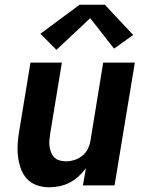

<svg xmlns="http://www.w3.org/2000/svg" viewBox="-20 -785 640 813"><path d="M188 8Q160 8 135 -1Q110 -10 93 -29Q76 -48 67.5 -73Q59 -98 56 -124.5Q53 -151 55 -178.5Q57 -206 62 -234L109 -520H242L192 -216Q190 -203 189 -189.5Q188 -176 190 -163Q192 -150 197 -138Q202 -126 211 -117.5Q220 -109 233 -105.5Q246 -102 259 -102Q277 -102 295 -107.5Q313 -113 328 -125Q343 -137 351.5 -154Q360 -171 363 -189L417 -520H551L465 0H331L344 -73Q330 -54 312.5 -38Q295 -22 274.5 -11.5Q254 -1 231.5 3.5Q209 8 188 8ZM219 -574 151 -642 317 -765H424L544 -637L463 -579L362 -708Z"/></svg>

Font: Iosevka SS04 XBd Ex
Style: Italic
Weight: 800
Width: 7
Italic angle: -9°
Monospace: yes
Designer: Belleve Invis
Foundry: Belleve Invis
Version: Version 19.0.0; ttfautohint (v1.8.4)